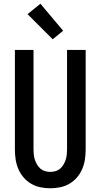

<svg xmlns="http://www.w3.org/2000/svg" viewBox="-20 -1003 540 1031"><path d="M250 8Q223 8 196.5 2.5Q170 -3 147 -16.5Q124 -30 106.5 -50.5Q89 -71 78.5 -95.5Q68 -120 64 -146.5Q60 -173 60 -200V-735H160V-200Q160 -186 161.5 -172Q163 -158 167.5 -144.5Q172 -131 179.5 -118.5Q187 -106 197.5 -97Q208 -88 222 -84Q236 -80 250 -80Q264 -80 278 -84Q292 -88 302.5 -97Q313 -106 320.5 -118.5Q328 -131 332.5 -144.5Q337 -158 338.5 -172Q340 -186 340 -200V-735H440V-200Q440 -173 436 -146.5Q432 -120 421.5 -95.5Q411 -71 393.5 -50.5Q376 -30 353 -16.5Q330 -3 303.5 2.5Q277 8 250 8ZM263 -792 128 -927 197 -983 319 -838Z"/></svg>

Font: Iosevka Semibold
Style: Regular
Weight: 600
Monospace: yes
Designer: Belleve Invis
Foundry: Belleve Invis
Version: Version 33.2.3; ttfautohint (v1.8.4)